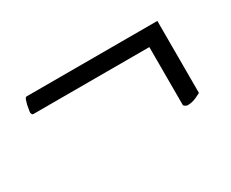

<svg xmlns="http://www.w3.org/2000/svg" viewBox="-54 -563 681 566"><g transform="rotate(-30 286.5 -280.0)"><path d="M504 -165Q503 -164 488 -157Q473 -150 458 -150Q455 -150 453 -151Q448 -153 445 -157V-355H50Q48 -355 47 -356Q46 -358 45 -359.5Q44 -361 44 -365Q46 -378 48 -388Q50 -396 52.5 -403Q55 -410 59 -410H504Z"/></g></svg>

Font: Vermiglione
Style: Regular
Weight: 400
Version: Version 1.000